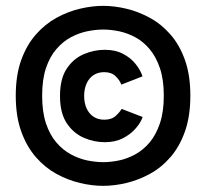

<svg xmlns="http://www.w3.org/2000/svg" viewBox="-20 -668 690 640"><path d="M324 -48.5Q287 -48.5 246.8 -58Q206.5 -67.5 168.5 -88.2Q130.5 -109 99.8 -144Q69 -179 50.8 -229.8Q32.5 -280.5 32.5 -349Q32.5 -417.5 50.8 -468Q69 -518.5 99.8 -553.2Q130.5 -588 168.5 -608.8Q206.5 -629.5 246.8 -639Q287 -648.5 324 -648.5Q361 -648.5 401 -639Q441 -629.5 479.2 -608.8Q517.5 -588 548 -553.2Q578.5 -518.5 596.5 -468Q614.5 -417.5 614.5 -349Q614.5 -280.5 596.5 -229.8Q578.5 -179 548 -144Q517.5 -109 479.2 -88.2Q441 -67.5 401 -58Q361 -48.5 324 -48.5ZM329.5 -194Q293 -194 258.8 -209Q224.5 -224 202.2 -257.8Q180 -291.5 180 -348Q180 -405 202.2 -438.8Q224.5 -472.5 258.8 -487.2Q293 -502 329.5 -502Q364.5 -502 390.2 -488.5Q416 -475 432.2 -454.5Q448.5 -434 455 -413.5L384.5 -386Q379 -401 365 -414.2Q351 -427.5 327.5 -427.5Q307 -427.5 292 -417.8Q277 -408 268.8 -390Q260.5 -372 260.5 -348Q260.5 -324.5 268.8 -306.5Q277 -288.5 292 -278.8Q307 -269 327.5 -269Q352 -269 366 -282Q380 -295 385.5 -305L455.5 -278Q449 -259 432.2 -239.8Q415.5 -220.5 389.8 -207.2Q364 -194 329.5 -194ZM324 -127.5Q349 -127.5 376.8 -133.2Q404.5 -139 431 -153.5Q457.5 -168 478.8 -193.2Q500 -218.5 513 -256.8Q526 -295 526 -349Q526 -403 513 -441Q500 -479 478.8 -504.2Q457.5 -529.5 431 -543.8Q404.5 -558 376.8 -563.8Q349 -569.5 324 -569.5Q299 -569.5 271 -563.8Q243 -558 216.2 -543.8Q189.5 -529.5 167.8 -504.2Q146 -479 133.2 -441Q120.5 -403 120.5 -349Q120.5 -295 133.2 -256.8Q146 -218.5 167.8 -193.2Q189.5 -168 216.2 -153.5Q243 -139 271 -133.2Q299 -127.5 324 -127.5Z"/></svg>

Font: Trispace Thin SemiBold
Style: Regular
Weight: 600
Version: Version 1.210